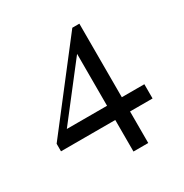

<svg xmlns="http://www.w3.org/2000/svg" viewBox="-130 -525 714 744"><g transform="rotate(-30 226.5 -153.0)"><path d="M15.3 -27.4V-61.3L292.7 -420.2L316.9 -399.2L66.9 -76.6L57.3 -91.1H425V-27.4ZM258.1 113.7V-335.5L292.7 -420.2H324.2V113.7Z"/></g></svg>

Font: Playfair 12pt Light
Style: Regular
Weight: 300
Designer: Claus Eggers Sørensen
Foundry: Claus Eggers Sørensen
Version: Version 2.000;gftools[0.9.28]